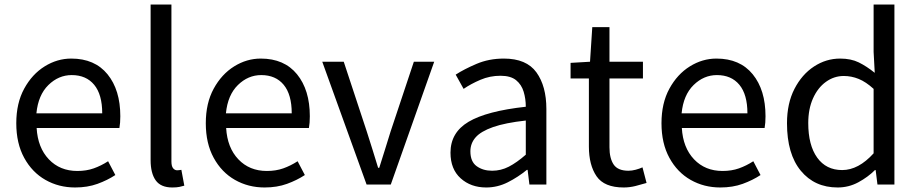

<svg xmlns="http://www.w3.org/2000/svg" viewBox="-20 -816 4067 849"><path d="M312 13Q240 13 181 -20.5Q122 -54 87 -118Q52 -182 52 -271Q52 -360 87 -424Q122 -488 177.5 -522.5Q233 -557 295 -557Q399 -557 455.5 -487.5Q512 -418 512 -302Q512 -287 511 -274Q510 -261 508 -250H142Q147 -163 196 -111.5Q245 -60 322 -60Q362 -60 394.5 -71.5Q427 -83 458 -103L490 -42Q455 -19 411 -3Q367 13 312 13ZM141 -315H432Q432 -398 396.5 -441Q361 -484 297 -484Q239 -484 194 -440Q149 -396 141 -315Z M742 13Q691 13 668.5 -18.5Q646 -50 646 -108V-796H738V-102Q738 -81 745.5 -72Q753 -63 763 -63Q767 -63 771 -63.5Q775 -64 782 -65L795 5Q785 8 773 10.5Q761 13 742 13Z M1150 13Q1078 13 1019 -20.5Q960 -54 925 -118Q890 -182 890 -271Q890 -360 925 -424Q960 -488 1015.5 -522.5Q1071 -557 1133 -557Q1237 -557 1293.5 -487.5Q1350 -418 1350 -302Q1350 -287 1349 -274Q1348 -261 1346 -250H980Q985 -163 1034 -111.5Q1083 -60 1160 -60Q1200 -60 1232.5 -71.5Q1265 -83 1296 -103L1328 -42Q1293 -19 1249 -3Q1205 13 1150 13ZM979 -315H1270Q1270 -398 1234.5 -441Q1199 -484 1135 -484Q1077 -484 1032 -440Q987 -396 979 -315Z M1601 0 1405 -543H1500L1602 -234Q1615 -194 1627.5 -153.5Q1640 -113 1652 -74H1657Q1669 -113 1682 -153.5Q1695 -194 1707 -234L1810 -543H1900L1708 0Z M2130 13Q2062 13 2017 -27.5Q1972 -68 1972 -141Q1972 -230 2052 -277.5Q2132 -325 2305 -344Q2305 -379 2295.5 -410.5Q2286 -442 2262 -461.5Q2238 -481 2193 -481Q2146 -481 2104 -463Q2062 -445 2030 -423L1995 -486Q2032 -510 2087 -533.5Q2142 -557 2208 -557Q2308 -557 2352 -496Q2396 -435 2396 -334V0H2321L2313 -65H2310Q2271 -33 2225.5 -10Q2180 13 2130 13ZM2156 -61Q2195 -61 2230 -79Q2265 -97 2305 -132V-283Q2214 -273 2160 -254Q2106 -235 2083 -208.5Q2060 -182 2060 -147Q2060 -101 2088 -81Q2116 -61 2156 -61Z M2738 13Q2652 13 2618 -36.5Q2584 -86 2584 -168V-469H2503V-538L2589 -543L2599 -696H2675V-543H2823V-469H2675V-165Q2675 -116 2693.5 -88.5Q2712 -61 2759 -61Q2774 -61 2791 -65.5Q2808 -70 2821 -76L2839 -7Q2816 0 2790 6.5Q2764 13 2738 13Z M3165 13Q3093 13 3034 -20.5Q2975 -54 2940 -118Q2905 -182 2905 -271Q2905 -360 2940 -424Q2975 -488 3030.5 -522.5Q3086 -557 3148 -557Q3252 -557 3308.5 -487.5Q3365 -418 3365 -302Q3365 -287 3364 -274Q3363 -261 3361 -250H2995Q3000 -163 3049 -111.5Q3098 -60 3175 -60Q3215 -60 3247.5 -71.5Q3280 -83 3311 -103L3343 -42Q3308 -19 3264 -3Q3220 13 3165 13ZM2994 -315H3285Q3285 -398 3249.5 -441Q3214 -484 3150 -484Q3092 -484 3047 -440Q3002 -396 2994 -315Z M3684 13Q3582 13 3521 -61Q3460 -135 3460 -271Q3460 -359 3493 -423Q3526 -487 3579.5 -522Q3633 -557 3695 -557Q3743 -557 3777.5 -540Q3812 -523 3848 -494L3843 -587V-796H3935V0H3860L3852 -64H3849Q3818 -33 3775.5 -10Q3733 13 3684 13ZM3704 -64Q3776 -64 3843 -138V-423Q3809 -454 3777 -467Q3745 -480 3711 -480Q3668 -480 3632 -454Q3596 -428 3575 -381Q3554 -334 3554 -272Q3554 -174 3593.5 -119Q3633 -64 3704 -64Z"/></svg>

Font: Chocolate Classical Sans
Style: Regular
Weight: 400
Designer: 田海東、宇文滿月
Foundry: Moonlit Owen
Version: Version 1.001